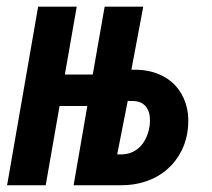

<svg xmlns="http://www.w3.org/2000/svg" viewBox="-20 -548 627 568"><path d="M171.9 -327.6H254.4L289.6 -528.3H403.8L368.7 -341.8H384.3Q420.4 -340.8 449.7 -328.6Q479 -316.4 499 -294.7Q519 -272.9 529.1 -242.9Q539.1 -212.9 536.6 -176.3Q533.7 -135.3 517.1 -102.3Q500.5 -69.3 473.9 -46.4Q447.3 -23.4 411.9 -11.5Q376.5 0.5 336.4 0H197.8L238.3 -234.4H156.2L115.2 0H1L92.8 -528.3H207ZM357.9 -249.5 326.7 -91.3H342.3Q360.4 -92.3 374.3 -99.4Q388.2 -106.4 398.2 -118.2Q408.2 -129.9 414.3 -145Q420.4 -160.2 422.9 -177.2Q424.3 -190.4 423.1 -202.9Q421.9 -215.3 416.5 -225.3Q411.1 -235.4 401.6 -241.7Q392.1 -248 377 -249Z"/></svg>

Font: Roboto Mono Medium
Style: Italic
Weight: 500
Designer: Google
Version: Version 2.000985; 2015; ttfautohint (v1.3)